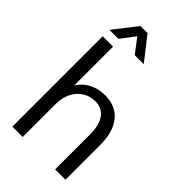

<svg xmlns="http://www.w3.org/2000/svg" viewBox="-279 -1027 1115 1115"><g transform="rotate(45 279.0 -469.5)"><path d="M61 0ZM61 -742H146V-422Q169 -463 213.5 -486.5Q258 -510 313 -510Q401 -510 449 -451.5Q497 -393 497 -286V0H412V-287Q412 -364 382.5 -404.5Q353 -445 298 -445Q255 -445 220 -423Q185 -401 165.5 -361.5Q146 -322 146 -273V0H61ZM174 -939H232L344 -796H270L203 -884L136 -796H62Z"/></g></svg>

Font: Sarabun
Style: Regular
Weight: 400
Designer: Suppakit Chalermlarp | Katatrad Co.,Ltd.
Foundry: Cadson Demak Co.,Ltd.
Version: Version 1.000; ttfautohint (v1.6)